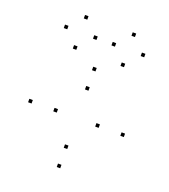

<svg xmlns="http://www.w3.org/2000/svg" viewBox="-148 -911 916 1040"><g transform="rotate(20 310.0 -391.0)"><path d="M320 -536.2V-556.2H300V-536.2ZM54.2 -254.6V-274.6H34.2V-254.6ZM320 22V2H300V22ZM585.8 -254.6V-274.6H565.8V-254.6ZM320 -88.9V-108.9H300V-88.9ZM199.2 -255V-275H179.2V-255ZM320 -425.2V-445.2H300V-425.2ZM440.8 -255V-275H420.8V-255ZM266.8 -698.4V-718.4H246.8V-698.4ZM182.4 -784.5V-804.5H162.4V-784.5ZM98.3 -698.4V-718.4H78.3V-698.4ZM182.4 -610.7V-630.7H162.4V-610.7ZM541.7 -698.4V-718.4H521.7V-698.4ZM457.2 -784.5V-804.5H437.2V-784.5ZM373.2 -698.4V-718.4H353.2V-698.4ZM457.2 -610.7V-630.7H437.2V-610.7Z"/></g></svg>

Font: Monaspace Neon Dots Var
Style: Regular
Weight: 400
Designer: Riley Cran and the Lettermatic Team
Version: Version 1.100 (Monaspace Neon Dots)